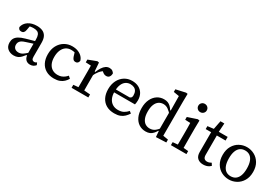

<svg xmlns="http://www.w3.org/2000/svg" viewBox="48 -1691 3820 2661"><g transform="rotate(30 1958.0 -360.5)"><path d="M185 14Q128 14 87.5 -19Q47 -52 47 -116Q47 -153 62.5 -181Q78 -209 113.5 -231Q149 -253 210 -270Q239 -279 267.5 -286.5Q296 -294 324.5 -302Q353 -310 381 -318V-277Q345 -266 309 -254.5Q273 -243 237 -231Q196 -219 175 -203.5Q154 -188 146.5 -170.5Q139 -153 139 -133Q139 -96 162 -75.5Q185 -55 223 -55Q248 -55 268 -64Q288 -73 311 -91.5Q334 -110 365 -137L372 -80H337Q317 -54 296.5 -32.5Q276 -11 249.5 1.5Q223 14 185 14ZM444 11Q401 11 374.5 -17Q348 -45 346 -100L344 -102V-331Q344 -377 333 -404Q322 -431 298.5 -442Q275 -453 239 -453Q214 -453 191 -449Q168 -445 143 -434L183 -474L167 -384Q162 -354 148 -340Q134 -326 111 -326Q87 -326 74.5 -338.5Q62 -351 59 -368Q72 -430 127 -467Q182 -504 265 -504Q317 -504 355 -487Q393 -470 413.5 -432.5Q434 -395 434 -331V-109Q434 -78 445 -64.5Q456 -51 476 -51Q489 -51 498.5 -55.5Q508 -60 516 -66L532 -31Q517 -12 495.5 -0.5Q474 11 444 11Z M827 12Q753 12 699 -19Q645 -50 616.5 -106.5Q588 -163 588 -240Q588 -320 620 -379Q652 -438 707 -471Q762 -504 829 -504Q884 -504 924.5 -487.5Q965 -471 990.5 -443.5Q1016 -416 1024 -383Q1020 -362 1008 -349Q996 -336 974 -336Q948 -336 935 -351.5Q922 -367 915 -388L887 -480L945 -429Q922 -440 896.5 -446.5Q871 -453 839 -453Q793 -453 758 -429Q723 -405 703.5 -359.5Q684 -314 684 -250Q684 -186 705 -143Q726 -100 762.5 -78.5Q799 -57 846 -57Q879 -57 904.5 -66Q930 -75 951 -90.5Q972 -106 990 -127L1024 -96Q1006 -66 980.5 -41.5Q955 -17 918 -2.5Q881 12 827 12Z M1106 0V-48L1219 -58H1247L1374 -48V0ZM1184 0Q1184 -30 1184.5 -67Q1185 -104 1185 -143V-215V-267Q1185 -267 1185 -315Q1185 -337 1184.5 -357.5Q1184 -378 1184 -400L1100 -404V-448L1232 -498L1260 -493L1270 -357L1276 -356V-215V-143Q1276 -104 1276.5 -67Q1277 -30 1277 0ZM1267 -281 1259 -355H1281Q1299 -400 1320.5 -433Q1342 -466 1368.5 -484Q1395 -502 1427 -502Q1457 -502 1476.5 -487.5Q1496 -473 1503 -456Q1502 -425 1486.5 -403Q1471 -381 1438 -381Q1417 -381 1401.5 -389.5Q1386 -398 1373 -410L1350 -432L1402 -436Q1352 -412 1319.5 -371.5Q1287 -331 1267 -281Z M1793 12Q1718 12 1664.5 -18.5Q1611 -49 1582.5 -105.5Q1554 -162 1554 -239Q1554 -317 1584 -376.5Q1614 -436 1667 -470Q1720 -504 1788 -504Q1849 -504 1894 -480.5Q1939 -457 1964.5 -413Q1990 -369 1990 -308Q1990 -289 1987.5 -270.5Q1985 -252 1982 -240H1607V-287H1869Q1890 -294 1896 -307Q1902 -320 1902 -337Q1902 -376 1888.5 -401.5Q1875 -427 1849.5 -439.5Q1824 -452 1788 -452Q1750 -452 1718 -431Q1686 -410 1667 -365.5Q1648 -321 1648 -249Q1648 -188 1668.5 -144.5Q1689 -101 1726.5 -78Q1764 -55 1814 -55Q1867 -55 1902.5 -74.5Q1938 -94 1966 -126L1997 -101Q1975 -68 1948 -42Q1921 -16 1884 -2Q1847 12 1793 12Z M2295 12Q2234 12 2187 -18.5Q2140 -49 2113.5 -106Q2087 -163 2087 -243Q2087 -324 2115 -382.5Q2143 -441 2191 -472.5Q2239 -504 2299 -504Q2334 -504 2360 -493.5Q2386 -483 2406.5 -462.5Q2427 -442 2445 -414H2481L2476 -346Q2433 -395 2398.5 -418.5Q2364 -442 2323 -442Q2284 -442 2252.5 -421.5Q2221 -401 2202.5 -357.5Q2184 -314 2184 -246Q2184 -179 2202 -136Q2220 -93 2251.5 -72.5Q2283 -52 2323 -52Q2369 -52 2403 -77Q2437 -102 2475 -153L2479 -85H2445Q2429 -57 2409 -35Q2389 -13 2361.5 -0.5Q2334 12 2295 12ZM2460 7 2451 -100 2449 -101V-393L2454 -400L2451 -644L2362 -659V-701L2514 -735L2541 -731L2539 -604V-60L2622 -46V0Z M2696 0V-48L2808 -58H2836L2944 -48V0ZM2774 0Q2775 -30 2775 -67Q2775 -104 2775.5 -143Q2776 -182 2776 -215V-267Q2776 -305 2775.5 -336Q2775 -367 2774 -400L2691 -404V-448L2840 -498L2868 -493L2866 -371V-215Q2866 -182 2866.5 -143Q2867 -104 2867 -67Q2867 -30 2868 0ZM2818 -599Q2790 -599 2770.5 -618Q2751 -637 2751 -665Q2751 -693 2770.5 -712Q2790 -731 2818 -731Q2847 -731 2866.5 -712Q2886 -693 2886 -665Q2886 -637 2866.5 -618Q2847 -599 2818 -599Z M3136 -434V-492H3320V-434ZM3214 10Q3158 10 3123.5 -21Q3089 -52 3089 -117Q3089 -117 3089 -152V-193V-434H3002V-481L3130 -497L3093 -466L3125 -630H3187L3176 -458L3180 -448V-126Q3180 -86 3196.5 -69Q3213 -52 3242 -52Q3261 -52 3277 -58Q3293 -64 3308 -72L3331 -34Q3320 -23 3303 -12.5Q3286 -2 3263.5 4Q3241 10 3214 10Z M3626 12Q3563 12 3507.5 -17Q3452 -46 3418 -103.5Q3384 -161 3384 -244Q3384 -327 3418 -385.5Q3452 -444 3507.5 -474Q3563 -504 3626 -504Q3689 -504 3744.5 -474.5Q3800 -445 3834.5 -387.5Q3869 -330 3869 -247Q3869 -164 3834.5 -106Q3800 -48 3744.5 -18Q3689 12 3626 12ZM3626 -40Q3672 -40 3704 -63Q3736 -86 3753 -131Q3770 -176 3770 -244Q3770 -313 3753 -359Q3736 -405 3704 -428Q3672 -451 3626 -451Q3581 -451 3549 -428Q3517 -405 3500 -359.5Q3483 -314 3483 -246Q3483 -177 3500 -131.5Q3517 -86 3549 -63Q3581 -40 3626 -40Z"/></g></svg>

Font: myMathFont
Style: Regular
Weight: 400
Designer: Ross Mills, John Hudson & Paul Hanslow, Tiro Typeworks Ltd; with prior portions MicroPress Inc., and Coen Hoffman. Math 
Foundry: Tiro Typeworks Ltd
Version: Version 2.13 b171